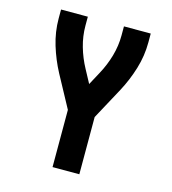

<svg xmlns="http://www.w3.org/2000/svg" viewBox="-109 -825 819 914"><g transform="rotate(15 300.0 -367.5)"><path d="M234 0V-282L149 -439Q118 -497 98.5 -561Q79 -625 79 -691V-735H211V-691Q211 -639 225.5 -588.5Q240 -538 265 -492L300 -427L335 -492Q360 -538 374.5 -588.5Q389 -639 389 -691V-735H521V-691Q521 -625 501.5 -561Q482 -497 451 -439L366 -282V0Z"/></g></svg>

Font: Iosevka Curly XBdEx
Style: Regular
Weight: 800
Width: 7
Monospace: yes
Designer: Belleve Invis
Foundry: Belleve Invis
Version: Version 11.1.0; ttfautohint (v1.8.3)